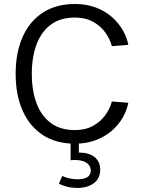

<svg xmlns="http://www.w3.org/2000/svg" viewBox="-20 -701 805 944"><path d="M472.7 134Q472.7 93.9 445.2 71.5Q417.6 49.1 367.7 49.1V-0.5H327.1V86.9Q332.4 86.3 338 86Q343.7 85.6 348.6 85.6Q384.6 85.6 405.4 99.5Q426.2 113.3 426.2 137.1Q426.2 180.4 360.5 180.4Q340.4 180.4 320.2 175.8Q300 171.2 285.9 164.1L269.4 202.4Q290.4 212.9 312.8 217.9Q335.3 223 359 223Q411.3 223 442 199.1Q472.7 175.3 472.7 134ZM136.4 -338Q136.4 -420.8 159.8 -483Q183.1 -545.1 230 -579.9Q276.8 -614.7 347.4 -614.7Q399.5 -614.7 436.7 -594.4Q473.9 -574.2 497.2 -542Q520.5 -509.8 530.1 -474.1L610.9 -480.5Q603.7 -517.8 583.1 -553.5Q562.5 -589.3 529.1 -618.3Q495.6 -647.3 450.3 -664.4Q404.9 -681.4 348.4 -681.4Q256.1 -681.4 191 -639.2Q126 -597 91.5 -519.9Q57 -442.8 57 -338Q57 -233.4 91.5 -156.3Q126 -79.2 191 -36.9Q256.1 5.4 348.4 5.4Q404.9 5.4 450.3 -11.7Q495.6 -28.8 529.1 -57.7Q562.5 -86.7 583.1 -122.5Q603.7 -158.3 610.9 -195.6L530.1 -202.1Q520.5 -166.4 497.2 -134.2Q473.9 -102.1 436.7 -81.8Q399.5 -61.5 347.4 -61.5Q276.8 -61.5 230 -96.1Q183.1 -130.7 159.8 -193.2Q136.4 -255.6 136.4 -338Z"/></svg>

Font: Estedad-FD VF
Style: Regular
Weight: 100
Designer: Amin Abedi
Version: Version 7.3